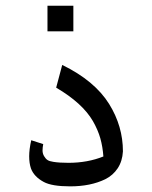

<svg xmlns="http://www.w3.org/2000/svg" viewBox="-20 -661 539 681"><path d="M148.4 -549.8V-640.6H240.2V-549.8ZM89.8 -63.5Q83.5 -82 83.5 -106.7Q83.5 -131.3 90.8 -163.6L133.3 -149.9Q130.9 -137.7 130.9 -127.2Q130.9 -116.7 136.2 -107.4Q141.6 -98.1 148.4 -93.5Q155.3 -88.9 169.4 -86.9Q189.9 -83.5 222.7 -83.5Q290.5 -83.5 346.7 -106Q344.2 -140.6 335.9 -170.2Q327.6 -199.7 309.6 -231.4Q272.5 -295.4 179.2 -350.1L200.7 -430.7Q315.9 -374.5 367.2 -292Q416 -213.4 416 -124Q414.1 -89.4 397.5 -64.2Q380.9 -39.1 353.5 -25.4Q301.3 0 229 0Q164.1 0 135.3 -15.6Q100.6 -34.2 89.8 -63.5Z"/></svg>

Font: Shahab
Style: Regular
Weight: 400
Designer: Mohammad Saleh Souzanchi
Foundry: http://font-store.ir
Version: Version:0.0.2;RFB:1.2.5;Building:2016-11-27 11:18:45.721916